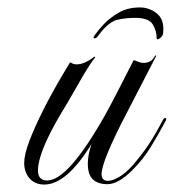

<svg xmlns="http://www.w3.org/2000/svg" viewBox="-20 -490 467 516"><path d="M356 -470Q380 -470 399.5 -455.5Q419 -441 419 -413Q419 -402 418 -398Q417 -394 412 -389Q401 -380 401 -388Q401 -407 390.5 -424.5Q380 -442 343 -442Q319 -442 296 -437Q273 -432 246 -397Q241 -390 239 -388.5Q237 -387 234 -387Q230 -387 232 -391Q233 -393 234 -394.5Q235 -396 238 -400Q244 -409 259.5 -425.5Q275 -442 299 -456Q323 -470 356 -470ZM99 6Q74 6 59 -11Q45 -28 45 -52Q45 -74 58.5 -110Q72 -146 97 -196Q108 -218 125.5 -249.5Q143 -281 168 -322H170Q177 -317 186 -317Q207 -317 234 -338L236 -336Q221 -319 184 -253Q172 -232 161.5 -214Q151 -196 141 -180Q82 -79 82 -32Q82 -5 107 -5Q163 -5 262 -180Q276 -205 295 -242Q314 -279 339 -328H341Q348 -325 354 -323Q360 -321 366 -321Q388 -321 397 -341L400 -340L322 -189Q253 -57 253 -22Q253 -4 270 -4Q282 -4 299.5 -14Q317 -24 336 -45Q360 -73 377.5 -98.5Q395 -124 418 -168Q421 -173 424 -173Q430 -173 424 -163Q406 -129 385.5 -95.5Q365 -62 336 -33Q298 5 269 5Q243 5 229.5 -8Q216 -21 216 -50Q216 -74 226 -103Q159 6 99 6Z"/></svg>

Font: Imperial Script
Style: Regular
Weight: 400
Designer: Robert E. Leuschke
Foundry: Robert E. Leuschke
Version: Version 1.010; ttfautohint (v1.8.3)